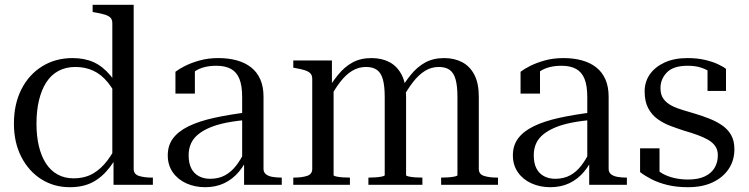

<svg xmlns="http://www.w3.org/2000/svg" viewBox="-20 -770 3120 800"><path d="M537 -66Q537 -44 559 -37Q581 -30 614 -30H617V0H453V-120L448 -112V-673Q448 -688 440.5 -696Q433 -704 417 -709Q401 -714 377 -718L366 -720V-750H537ZM282 -528Q333 -528 371 -510.5Q409 -493 441 -454.5Q473 -416 503 -354L479 -342Q456 -394 429 -427Q402 -460 368.5 -475.5Q335 -491 294 -491Q254 -491 223.5 -474.5Q193 -458 173 -427Q153 -396 142.5 -352.5Q132 -309 132 -255Q132 -203 142 -161Q152 -119 171.5 -89Q191 -59 220 -43Q249 -27 286 -27Q333 -27 367 -46.5Q401 -66 428 -102Q455 -138 478 -189L499 -177Q469 -114 437 -72.5Q405 -31 365.5 -10.5Q326 10 271 10Q205 10 152.5 -23Q100 -56 69 -116Q38 -176 38 -255Q38 -336 69 -397.5Q100 -459 155.5 -493.5Q211 -528 282 -528Z M1018 -303 1016 -271Q965 -267 924.5 -259Q884 -251 854.5 -238.5Q825 -226 805 -209.5Q785 -193 775.5 -171.5Q766 -150 766 -123Q766 -90 777 -68.5Q788 -47 808.5 -36Q829 -25 855 -25Q891 -25 917.5 -39.5Q944 -54 964 -80Q984 -106 999 -138L1019 -129Q1002 -86 975.5 -54.5Q949 -23 914 -6.5Q879 10 835 10Q792 10 756.5 -6Q721 -22 700 -52Q679 -82 679 -123Q679 -164 701 -193.5Q723 -223 766 -244Q809 -265 872.5 -279Q936 -293 1018 -303ZM997 0V-99L989 -95V-365Q989 -413 977.5 -441.5Q966 -470 942 -483Q918 -496 882 -496Q827 -496 793 -473.5Q759 -451 737 -418Q739 -437 743.5 -450.5Q748 -464 755.5 -473Q763 -482 772.5 -485.5Q782 -489 792 -488V-380H711V-471Q725 -482 750.5 -495Q776 -508 811.5 -518Q847 -528 890 -528Q932 -528 966.5 -518.5Q1001 -509 1026 -489.5Q1051 -470 1064.5 -439.5Q1078 -409 1078 -367V-66Q1078 -52 1088 -44Q1098 -36 1115 -33Q1132 -30 1153 -30H1154V0Z M1202 0V-30H1204Q1237 -30 1259 -37Q1281 -44 1281 -66V-441Q1281 -456 1273.5 -464Q1266 -472 1251 -477Q1236 -482 1213 -486L1202 -488V-518H1363V-417L1370 -405V-40Q1370 -37 1381.5 -34.5Q1393 -32 1408.5 -31Q1424 -30 1437 -30H1438V0ZM1740 0H1515V-30H1516Q1529 -30 1544.5 -31Q1560 -32 1571.5 -34.5Q1583 -37 1583 -40V-366Q1583 -411 1575.5 -438.5Q1568 -466 1551 -478.5Q1534 -491 1505 -491Q1474 -491 1447.5 -475Q1421 -459 1397.5 -428.5Q1374 -398 1350 -353L1334 -379Q1361 -424 1388 -457.5Q1415 -491 1448.5 -509.5Q1482 -528 1528 -528Q1571 -528 1603 -511Q1635 -494 1653.5 -458.5Q1672 -423 1672 -367V-40Q1672 -37 1683.5 -34.5Q1695 -32 1710.5 -31Q1726 -30 1739 -30H1740ZM2055 0H1818V-30H1819Q1832 -30 1847.5 -31Q1863 -32 1874.5 -34.5Q1886 -37 1886 -40V-366Q1886 -411 1878.5 -438.5Q1871 -466 1854 -478.5Q1837 -491 1808 -491Q1777 -491 1750.5 -474.5Q1724 -458 1700.5 -427.5Q1677 -397 1653 -353L1638 -379Q1664 -424 1691 -457.5Q1718 -491 1751.5 -509.5Q1785 -528 1831 -528Q1873 -528 1905.5 -511Q1938 -494 1956.5 -458.5Q1975 -423 1975 -367V-66Q1975 -44 1997 -37Q2019 -30 2052 -30H2055Z M2456 -303 2454 -271Q2403 -267 2362.5 -259Q2322 -251 2292.5 -238.5Q2263 -226 2243 -209.5Q2223 -193 2213.5 -171.5Q2204 -150 2204 -123Q2204 -90 2215 -68.5Q2226 -47 2246.5 -36Q2267 -25 2293 -25Q2329 -25 2355.5 -39.5Q2382 -54 2402 -80Q2422 -106 2437 -138L2457 -129Q2440 -86 2413.5 -54.5Q2387 -23 2352 -6.5Q2317 10 2273 10Q2230 10 2194.5 -6Q2159 -22 2138 -52Q2117 -82 2117 -123Q2117 -164 2139 -193.5Q2161 -223 2204 -244Q2247 -265 2310.5 -279Q2374 -293 2456 -303ZM2435 0V-99L2427 -95V-365Q2427 -413 2415.5 -441.5Q2404 -470 2380 -483Q2356 -496 2320 -496Q2265 -496 2231 -473.5Q2197 -451 2175 -418Q2177 -437 2181.5 -450.5Q2186 -464 2193.5 -473Q2201 -482 2210.5 -485.5Q2220 -489 2230 -488V-380H2149V-471Q2163 -482 2188.5 -495Q2214 -508 2249.5 -518Q2285 -528 2328 -528Q2370 -528 2404.5 -518.5Q2439 -509 2464 -489.5Q2489 -470 2502.5 -439.5Q2516 -409 2516 -367V-66Q2516 -52 2526 -44Q2536 -36 2553 -33Q2570 -30 2591 -30H2592V0Z M2971 -123Q2971 -146 2960 -161.5Q2949 -177 2929.5 -188Q2910 -199 2885 -208Q2860 -217 2832 -225Q2804 -234 2774.5 -245Q2745 -256 2720.5 -273.5Q2696 -291 2681 -319Q2666 -347 2666 -389Q2666 -429 2687.5 -460Q2709 -491 2749 -509.5Q2789 -528 2845 -528Q2885 -528 2917 -520.5Q2949 -513 2971.5 -502.5Q2994 -492 3005 -483V-391H2928V-490Q2937 -491 2944 -485Q2951 -479 2956.5 -470.5Q2962 -462 2964 -455Q2966 -448 2964 -447Q2954 -460 2937.5 -471Q2921 -482 2898.5 -489Q2876 -496 2845 -496Q2786 -496 2759 -468.5Q2732 -441 2732 -403Q2732 -375 2744.5 -358Q2757 -341 2778 -330Q2799 -319 2825 -311.5Q2851 -304 2877 -296Q2907 -287 2936 -275.5Q2965 -264 2988.5 -248Q3012 -232 3026 -208Q3040 -184 3040 -148Q3040 -102 3016.5 -66.5Q2993 -31 2950 -10.5Q2907 10 2847 10Q2798 10 2760 0.5Q2722 -9 2694 -23.5Q2666 -38 2647 -53V-152H2728V-36Q2718 -41 2711.5 -46Q2705 -51 2702.5 -55.5Q2700 -60 2701 -65Q2702 -70 2707 -76Q2719 -59 2740 -47Q2761 -35 2788.5 -28.5Q2816 -22 2847 -22Q2888 -22 2915.5 -34.5Q2943 -47 2957 -70Q2971 -93 2971 -123Z"/></svg>

Font: Roboto Serif 144pt
Style: Regular
Weight: 400
Version: Version 1.008